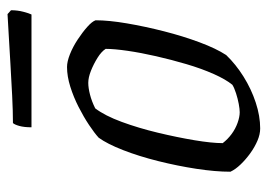

<svg xmlns="http://www.w3.org/2000/svg" viewBox="-118 -576 694 497"><g transform="rotate(-90 228.5 -327.0)"><path d="M145 0Q130 0 113.5 -7Q97 -14 81 -25.5Q65 -37 52 -50.5Q39 -64 33 -77Q33 -116 40.5 -165Q48 -214 60.5 -264Q73 -314 89 -355Q105 -396 121 -418Q133 -429 154 -443Q175 -457 200.5 -470Q226 -483 253 -491.5Q280 -500 304 -500Q318 -500 337 -492.5Q356 -485 375 -472.5Q394 -460 408 -447.5Q422 -435 425 -426Q425 -392 417 -345Q409 -298 396.5 -249Q384 -200 368 -157Q352 -114 335 -88Q311 -63 279 -43Q247 -23 212 -11.5Q177 0 145 0ZM187 -53Q195 -53 208.5 -55.5Q222 -58 236 -62.5Q250 -67 258 -72Q272 -89 286 -120.5Q300 -152 311.5 -191Q323 -230 332 -269.5Q341 -309 346 -343.5Q351 -378 351 -400Q344 -411 328 -421Q312 -431 294.5 -438Q277 -445 263 -445Q250 -445 232.5 -440.5Q215 -436 197 -427Q178 -402 162 -358.5Q146 -315 134 -265Q122 -215 114.5 -170Q107 -125 107 -97Q117 -84 130.5 -74Q144 -64 159.5 -58.5Q175 -53 187 -53ZM148 -592Q148 -611 151.5 -623.5Q155 -636 159 -640Q189 -640 229.5 -642Q270 -644 312 -646.5Q354 -649 388.5 -651Q423 -653 441 -654L451 -645Q451 -628 447 -613Q443 -598 440 -592Z"/></g></svg>

Font: Texturina Medium 12pt ExtraLight
Style: Italic
Weight: 250
Italic angle: -11°
Version: Version 1.002